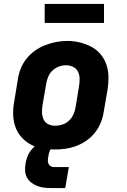

<svg xmlns="http://www.w3.org/2000/svg" viewBox="-20 -748 640 971"><path d="M256 8Q224 8 192.5 2.5Q161 -3 134 -18Q107 -33 87 -56Q67 -79 57 -108.5Q47 -138 46.5 -170.5Q46 -203 52 -235L70 -345Q74 -373 84.5 -400Q95 -427 113.5 -450.5Q132 -474 156.5 -491.5Q181 -509 208.5 -519.5Q236 -530 263.5 -535.5Q291 -541 320 -541Q352 -541 383 -533.5Q414 -526 441 -512Q468 -498 488 -474.5Q508 -451 518 -421.5Q528 -392 528.5 -359.5Q529 -327 524 -295L505 -185Q501 -157 490.5 -130Q480 -103 462 -79.5Q444 -56 419.5 -38.5Q395 -21 367.5 -10.5Q340 0 312 4Q284 8 256 8ZM259 -112Q277 -112 295.5 -118Q314 -124 328.5 -137.5Q343 -151 351 -168.5Q359 -186 362 -204L380 -314Q383 -333 382.5 -352Q382 -371 374 -386.5Q366 -402 349.5 -410Q333 -418 314 -418Q296 -418 278 -411.5Q260 -405 246 -392Q232 -379 224.5 -361.5Q217 -344 214 -326L195 -216Q192 -197 192.5 -178.5Q193 -160 200.5 -144Q208 -128 224 -120Q240 -112 259 -112ZM235 203Q217 203 199.5 200.5Q182 198 166 191.5Q150 185 137 174.5Q124 164 116 149Q108 134 107 116Q106 98 109 80Q112 63 117.5 47Q123 31 133 17Q143 3 156.5 -9Q170 -21 185.5 -28Q201 -35 217.5 -37.5Q234 -40 251 -40L244 0Q240 0 237 4.5Q234 9 232.5 13Q231 17 229.5 21Q228 25 227 29Q226 33 225.5 37.5Q225 42 224 46Q222 55 222 64Q222 73 225.5 80.5Q229 88 236.5 92.5Q244 97 253 97H328L310 203ZM506 -632H206V-728H506Z"/></svg>

Font: Iosevka Curly Heavy Extended
Style: Italic
Weight: 900
Width: 7
Italic angle: -9°
Monospace: yes
Designer: Belleve Invis
Foundry: Belleve Invis
Version: Version 11.1.0; ttfautohint (v1.8.3)